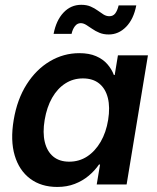

<svg xmlns="http://www.w3.org/2000/svg" viewBox="-20 -756 643 787"><path d="M214.8 10.3Q148.9 10.3 103.8 -23.4Q58.6 -57.1 40.3 -118.7Q22 -180.2 36.1 -264.2Q50.3 -349.1 89.4 -410.4Q128.4 -471.7 184.6 -504.9Q240.7 -538.1 305.2 -538.1Q345.2 -538.1 373.5 -525.9Q401.9 -513.7 419.7 -493.4Q437.5 -473.1 446.8 -448.7H450.2L463.4 -529.3H586.4L499 0H376.5L390.1 -81.5H385.7Q368.2 -56.2 343.3 -35.4Q318.4 -14.6 286.4 -2.2Q254.4 10.3 214.8 10.3ZM263.7 -93.3Q304.7 -93.3 337.4 -114.7Q370.1 -136.2 392.6 -174.8Q415 -213.4 423.3 -264.6Q431.6 -316.4 422.1 -354.5Q412.6 -392.6 386.7 -413.6Q360.8 -434.6 319.8 -434.6Q279.8 -434.6 247.6 -413.8Q215.3 -393.1 193.6 -355Q171.9 -316.9 163.1 -264.6Q154.3 -212.4 163.6 -173.8Q172.9 -135.3 198.2 -114.3Q223.6 -93.3 263.7 -93.3ZM425.8 -614.7Q404.3 -614.7 387.7 -621.6Q371.1 -628.4 357.7 -637.9Q344.2 -647.5 332.8 -654.3Q321.3 -661.1 311 -661.1Q296.4 -661.1 286.9 -648.4Q277.3 -635.7 273.4 -617.2H199.7Q210.4 -672.9 240.5 -704.6Q270.5 -736.3 313 -736.3Q335.4 -736.3 351.6 -729.2Q367.7 -722.2 380.4 -712.9Q393.1 -703.6 404.5 -696.5Q416 -689.5 428.2 -689.5Q443.4 -689.5 452.1 -700.7Q460.9 -711.9 466.3 -733.9H538.6Q527.8 -677.7 497.1 -646.2Q466.3 -614.7 425.8 -614.7Z"/></svg>

Font: Inter 24pt SemiBold
Style: Italic
Weight: 600
Italic angle: -9.3988°
Designer: Rasmus Andersson
Foundry: rsms
Version: Version 4.001;git-66647c0bb